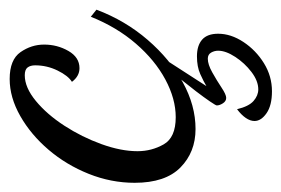

<svg xmlns="http://www.w3.org/2000/svg" viewBox="-120 -264 596 407"><g transform="rotate(-90 178.5 -60.0)"><path d="M109 56Q60 56 27.5 24Q-5 -8 -5 -73Q-5 -123 14 -170.5Q33 -218 65 -255.5Q97 -293 136.5 -315.5Q176 -338 215 -338Q256 -338 272 -315Q288 -292 288 -265Q288 -237 274.5 -213.5Q261 -190 238 -190Q221 -190 209 -206Q222 -214 233 -236.5Q244 -259 244 -284Q244 -294 239.5 -300Q235 -306 223 -306Q197 -306 168.5 -282.5Q140 -259 116 -222Q92 -185 77 -143.5Q62 -102 62 -67Q62 -37 76.5 -11.5Q91 14 134 14Q173 14 214 -8Q255 -30 290 -70.5Q325 -111 347 -166L362 -154Q339 -93 298 -45.5Q257 2 208 29Q159 56 109 56ZM189 218Q159 218 142.5 206.5Q126 195 126 181Q126 172 132.5 162.5Q139 153 151 144Q157 169 168.5 179Q180 189 193 189Q211 189 230 174.5Q249 160 262 140Q275 120 275 104Q275 96 271 89Q267 82 258 82Q246 82 229 91.5Q212 101 197 111Q182 121 175 121Q168 121 163.5 114Q159 107 159 101Q159 99 167.5 86.5Q176 74 189 57Q202 40 215 24Q228 8 237 0H251L200 79Q210 73 225.5 66Q241 59 263 59Q286 59 298.5 70Q311 81 311 104Q311 131 293.5 157.5Q276 184 248.5 201Q221 218 189 218Z"/></g></svg>

Font: Dancing Script Medium
Style: Regular
Weight: 500
Designer: Pablo Impallari
Foundry: Pablo Impallari
Version: Version 2.000